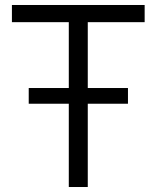

<svg xmlns="http://www.w3.org/2000/svg" viewBox="-20 -750 628 770"><path d="M332 0H255.9V-334H95.2V-397H255.9V-661.1H27.8V-730H560.1V-661.1H332V-397H493.2V-334H332Z"/></svg>

Font: Sora Light
Style: Regular
Weight: 300
Designer: Jonathan Barnbrook, Julián Moncada
Foundry: Barnbrook Fonts
Version: Version 2.000